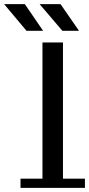

<svg xmlns="http://www.w3.org/2000/svg" viewBox="-102 -907 434 936"><path d="M105 0V-700H205V0ZM-2 -36H312V9H-2ZM202 -757 91 -887H193L283 -757ZM27 -757 -82 -887H19L108 -757Z"/></svg>

Font: Montserrat Underline Thin Medium
Style: Regular
Weight: 500
Version: Version 9.000